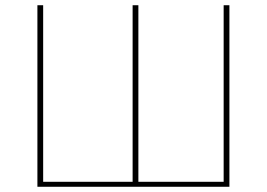

<svg xmlns="http://www.w3.org/2000/svg" viewBox="-20 -714 1020 734"><path d="M123 0V-694H145V-19H487V-694H509V-19H835V-694H857V0Z"/></svg>

Font: Cantarell Thin
Style: Regular
Weight: 100
Designer: Dave Crossland, Nikolaus Waxweiler, Florian Fecher, Jacques Le Bailly, Eben Sorkin, Alexei Vanyashin, Alexios Zavras, Em
Version: Version 0.303